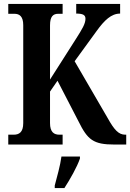

<svg xmlns="http://www.w3.org/2000/svg" viewBox="-20 -734 661 975"><path d="M22 0H298V-50H282C254 -50 234 -63 234 -109V-269L272 -324L379 -117C425 -24 454 0 561 0H621V-50H616C582 -50 560 -75 527 -134L359 -423L471 -577C510 -631 545 -665 590 -665V-714H367V-665C401 -665 414 -658 414 -639C414 -613 397 -586 366 -537L234 -330V-605C234 -651 250 -664 276 -664H298V-714H22V-664H53C79 -664 98 -651 98 -606V-109C98 -62 77 -50 49 -50H22ZM258 208V221H307C335 178 372 113 386 71V61H292C286 107 269 166 258 208Z"/></svg>

Font: Noto Serif Khmer ExtraCondensed
Style: Bold
Weight: 700
Width: 2
Designer: Danh Hong and the Monotype Design Team
Foundry: Monotype Imaging Inc.
Version: Version 2.004